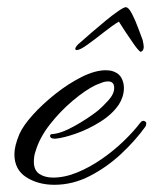

<svg xmlns="http://www.w3.org/2000/svg" viewBox="-20 -498 426 533"><path d="M131 15Q86 15 53 -6Q20 -27 20 -70Q20 -93 34 -126Q44 -149 71 -179Q98 -209 134 -237.5Q170 -266 207 -284.5Q244 -303 274 -303Q285 -303 294 -300Q311 -294 317.5 -281Q324 -268 324 -254Q324 -241 320 -229Q316 -217 310 -208Q292 -181 258.5 -160Q225 -139 190.5 -127Q156 -115 134 -113H132Q119 -113 119 -121Q119 -126 127 -126Q151 -128 187.5 -148.5Q224 -169 252 -191Q264 -201 280.5 -219Q297 -237 297 -254Q297 -272 280 -272Q271 -272 261.5 -268Q252 -264 246 -262Q217 -248 182 -218.5Q147 -189 118.5 -152.5Q90 -116 79 -79Q76 -71 75 -63.5Q74 -56 74 -49Q74 -25 89.5 -15Q105 -5 127 -5Q160 -5 195 -19.5Q230 -34 263 -57Q296 -80 323.5 -106.5Q351 -133 370 -158Q373 -162 377 -162.5Q381 -163 382 -161Q386 -160 386 -155.5Q386 -151 384 -147Q356 -108 316.5 -71Q277 -34 229.5 -9.5Q182 15 131 15ZM329 -478Q337 -478 346.5 -459.5Q356 -441 364 -419Q372 -397 376 -387Q378 -378 378.5 -374Q379 -370 379 -366Q378 -356 370 -354Q363 -359 351.5 -375.5Q340 -392 328 -410Q316 -428 310 -438Q293 -428 269 -409Q245 -390 223.5 -374.5Q202 -359 193 -359Q189 -359 189 -363Q190 -370 205 -382Q215 -391 233.5 -407Q252 -423 272 -439.5Q292 -456 308 -467Q324 -478 329 -478Z"/></svg>

Font: Allura
Style: Regular
Weight: 400
Designer: Robert E. Leuschke
Foundry: Robert E. Leuschke
Version: Version 1.110